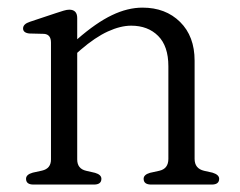

<svg xmlns="http://www.w3.org/2000/svg" viewBox="-20 -496 644 516"><path d="M187.5 -447.5V-390.5Q238.5 -435 280.8 -455.2Q323 -475.5 363 -475.5Q425 -475.5 464 -437Q503 -398.5 503 -333V-69Q503 -43 528.5 -37L551 -32Q569 -26.5 569 -15.5Q569 0 549 0H386.5Q366 0 366 -15.5Q366 -26.5 383 -31.5L408 -37Q432.5 -42.5 432.5 -69V-318Q432.5 -372 405 -399.5Q377.5 -427 332.5 -427Q304 -427 270 -411.5Q236 -396 196.5 -362L187.5 -354V-67.5Q187.5 -42.5 211.5 -37L235.5 -31.5Q252.5 -26.5 252.5 -15.5Q252.5 0 232.5 0H70Q50 0 50 -15.5Q50 -27 68 -32L93 -37.5Q117 -43 117 -67.5V-381.5Q117 -403.5 98.5 -405L58.5 -406Q42 -408 42 -419.5Q42 -431.5 60.5 -437.5L129.5 -460.5Q141.5 -464.5 150.5 -467.2Q159.5 -470 166 -470Q187.5 -470 187.5 -447.5Z"/></svg>

Font: Fraunces 9pt Soft Light
Style: Regular
Weight: 300
Version: Version 1.000;[0bf87f6ff]